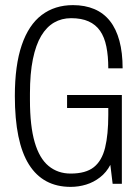

<svg xmlns="http://www.w3.org/2000/svg" viewBox="-20 -718 543 750"><path d="M256 12Q148 12 93 -75.5Q38 -163 38 -343Q38 -463 65 -542Q92 -621 143 -659.5Q194 -698 265 -698Q312 -698 348.5 -682.5Q385 -667 409.5 -636Q434 -605 446.5 -558.5Q459 -512 459 -451H403Q403 -499 395.5 -536Q388 -573 371 -597.5Q354 -622 326 -634.5Q298 -647 258 -647Q221 -647 191.5 -630Q162 -613 141 -578Q120 -543 108.5 -487Q97 -431 97 -353V-327Q97 -226 115.5 -162.5Q134 -99 170 -69.5Q206 -40 256 -40Q315 -40 346.5 -65Q378 -90 390.5 -141Q403 -192 403 -269V-296H242V-347H456V0H420L411 -74Q396 -45 371 -25.5Q346 -6 316.5 3Q287 12 256 12Z"/></svg>

Font: Archivo ExtraCondensed ExtraLight
Style: Regular
Weight: 250
Width: 2
Designer: Hector Gatti
Foundry: Omnibus-Type
Version: Version 2.001